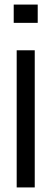

<svg xmlns="http://www.w3.org/2000/svg" viewBox="-20 -820 225 840"><path d="M40 -720V-800H145V-720ZM53 0V-600H132V0Z"/></svg>

Font: Big Shoulders Text
Style: Regular
Weight: 400
Designer: Patric King
Foundry: XO Type Co
Version: Version 1.000; ttfautohint (v1.8.2)